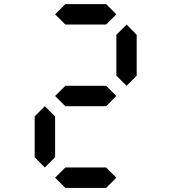

<svg xmlns="http://www.w3.org/2000/svg" viewBox="-20 -921 840 941"><path d="M500 -800.8H300.3L250 -850.6L300.3 -900.9H500L550.3 -850.6ZM199.7 -100.1 149.9 -150.4V-350.6L199.7 -400.4L250 -350.6V-150.4ZM600.6 -500.5 550.3 -550.3V-750.5L600.6 -800.8L649.9 -750.5V-550.3ZM500 -400.4H300.3L250 -450.7L300.3 -500.5H500L550.3 -450.7ZM500 0H300.3L250 -50.3L300.3 -100.1H500L550.3 -50.3Z"/></svg>

Font: E1234
Style: Regular
Weight: 400
Designer: GGBot
Version: Version 1.00;September 7, 2020